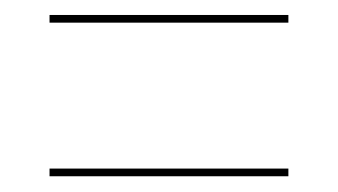

<svg xmlns="http://www.w3.org/2000/svg" viewBox="-20 -406 440 250"><path d="M44.5 -376.5V-386.5H355.5V-376.5ZM44.5 -176.5V-186.5H355.5V-176.5Z"/></svg>

Font: Imbue 100pt ExtraBold
Style: Regular
Weight: 800
Designer: Tyler Finck
Foundry: Etcetera Type Company
Version: Version 1.102; ttfautohint (v1.8.3)